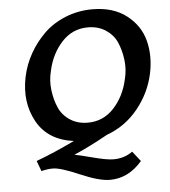

<svg xmlns="http://www.w3.org/2000/svg" viewBox="-59 -718 875 991"><g transform="rotate(-5 378.5 -222.5)"><path d="M724 -309Q703 -210 637.5 -129Q572 -48 475 -13Q382 39 299 75Q319 78 391.5 97Q464 116 498 116Q555 116 597 85L638 137Q567 220 471 220Q415 220 318 178Q221 136 182 136Q153 136 122 144L102 90Q194 56 302 4Q168 -14 112 -116.5Q56 -219 83 -348Q96 -410 127.5 -466Q159 -522 205 -567Q251 -612 316.5 -638.5Q382 -665 456 -665Q564 -665 633 -611.5Q702 -558 722.5 -478.5Q743 -399 724 -309ZM216 -368Q203 -318 209.5 -267Q216 -216 234 -175.5Q252 -135 291 -109.5Q330 -84 383 -84Q463 -84 518 -143.5Q573 -203 592 -290Q605 -340 598.5 -391Q592 -442 574 -482.5Q556 -523 517 -548.5Q478 -574 425 -574Q345 -574 290 -514.5Q235 -455 216 -368Z"/></g></svg>

Font: EauTest
Style: Bold Italic
Weight: 700
Italic angle: -12°
Designer: Christian Thalmann (Catharsis Fonts)
Version: Version 0.001;PS 000.001;hotconv 1.0.88;makeotf.lib2.5.64775